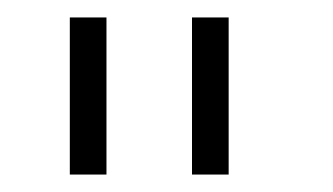

<svg xmlns="http://www.w3.org/2000/svg" viewBox="-20 -740 382 220"><path d="M60 -540H102V-720H60ZM200 -540H242V-720H200Z"/></svg>

Font: Hauora ExtraLight
Style: Regular
Weight: 200
Designer: Mikhail Sharanda
Foundry: WCYS & Co.
Version: Version 1.010